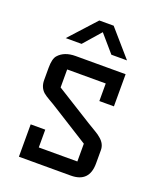

<svg xmlns="http://www.w3.org/2000/svg" viewBox="-129 -762 697 842"><g transform="rotate(20 219.5 -341.0)"><path d="M389 -88Q389 0 303 0H61V-151H129V-68H309V-151L145 -254Q120 -270 102 -280Q84 -290 72 -300Q50 -320 50 -354V-411Q50 -453 64 -469Q91 -500 144 -500H377V-350H309V-432H129V-348L299 -242Q320 -229 336.5 -219.5Q353 -210 364 -200Q389 -179 389 -150ZM362 -559H289L220 -639L150 -559H76L188 -682H255Z"/></g></svg>

Font: Kelly Slab
Style: Regular
Weight: 400
Designer: Denis Masharov
Foundry: Denis Masharov
Version: Version 1.001